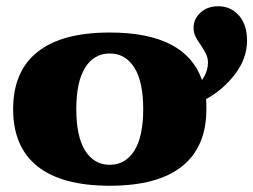

<svg xmlns="http://www.w3.org/2000/svg" viewBox="-20 -584 810 614"><path d="M639 -267Q640 -257 640 -235Q640 -114 562 -52Q484 10 331 10Q178 10 100 -52Q22 -114 22 -235Q22 -356 100 -418Q178 -480 331 -480Q573 -480 626 -328Q645 -355 645 -384Q645 -399 639 -411Q633 -423 622 -440Q611 -455 605 -467.5Q599 -480 599 -495Q599 -523 621 -543.5Q643 -564 678 -564Q718 -564 744 -534.5Q770 -505 770 -454Q770 -398 732.5 -348Q695 -298 639 -267ZM438 -235Q438 -323 409.5 -368Q381 -413 331 -413Q281 -413 252.5 -368Q224 -323 224 -235Q224 -147 252.5 -102Q281 -57 331 -57Q381 -57 409.5 -102Q438 -147 438 -235Z"/></svg>

Font: Taviraj Black
Style: Regular
Weight: 900
Designer: Katatrad Team
Foundry: CadsonDemak
Version: Version 1.001